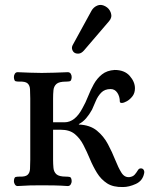

<svg xmlns="http://www.w3.org/2000/svg" viewBox="-20 -747 620 774"><path d="M476 7Q436 8 411.5 -8Q387 -24 371 -50Q355 -76 342.5 -106Q330 -136 316 -163Q302 -190 281 -207Q260 -224 225 -224H194V-103Q194 -86 195.5 -70Q197 -54 207.5 -44.5Q218 -35 246 -35Q255 -35 261.5 -33.5Q268 -32 269 -17Q269 -10 265 -3.5Q261 3 253 3Q224 1 199.5 0.5Q175 0 148 0Q122 0 101 0.5Q80 1 51 3Q44 3 40 -3.5Q36 -10 36 -17Q37 -32 43 -33.5Q49 -35 58 -35Q82 -34 91 -42Q100 -50 101 -65.5Q102 -81 102 -103V-350Q102 -372 101 -387.5Q100 -403 91 -411Q82 -419 58 -418Q49 -418 43 -419.5Q37 -421 36 -436Q36 -444 40 -450Q44 -456 51 -456Q80 -455 101 -454Q122 -453 148 -453Q175 -453 199.5 -454Q224 -455 253 -456Q261 -456 265 -450Q269 -444 269 -436Q268 -421 261.5 -419.5Q255 -418 246 -418Q218 -418 207.5 -408.5Q197 -399 195.5 -383.5Q194 -368 194 -350V-254H240Q283 -254 313 -312Q325 -333 335 -358.5Q345 -384 358 -407.5Q371 -431 391 -447Q411 -463 442 -465Q482 -465 503 -441Q524 -417 524 -391Q524 -372 514 -359Q504 -346 491.5 -339Q479 -332 471 -332Q463 -332 463 -338Q463 -358 453 -373Q443 -388 426 -388Q402 -388 388 -373.5Q374 -359 366 -339.5Q358 -320 351 -305Q340 -285 327 -270Q314 -255 298 -247V-245Q343 -243 370.5 -220.5Q398 -198 415 -166Q432 -134 444.5 -102.5Q457 -71 469.5 -51Q482 -31 502 -33Q516 -35 523 -43Q530 -51 535 -59.5Q540 -68 546 -68Q555 -69 559 -62.5Q563 -56 561 -48Q555 -18 527.5 -5.5Q500 7 476 7ZM281 -534Q274 -538 271 -547.5Q268 -557 274 -567L349 -704Q357 -718 372 -724.5Q387 -731 404 -722Q421 -713 427 -695Q433 -677 420 -662L318 -543Q308 -532 298 -531Q288 -530 281 -534Z"/></svg>

Font: Alice
Style: Regular
Weight: 400
Designer: Ksenia Yerulevich
Foundry: Cyreal (http://www.cyreal.org/)
Version: Version 2.003; ttfautohint (v1.8.3)